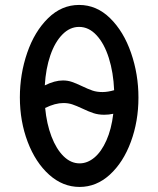

<svg xmlns="http://www.w3.org/2000/svg" viewBox="-20 -750 640 778"><path d="M60.5 -355.5Q60.5 -449.5 90.2 -536Q120 -622.5 174.8 -676.2Q229.5 -730 300.5 -730Q371.5 -730 426.2 -676.2Q481 -622.5 511 -535.8Q541 -449 541 -354.5Q541 -258.5 510.2 -175.2Q479.5 -92 425 -42.2Q370.5 7.5 302.5 7.5Q234.5 7.5 179.2 -42Q124 -91.5 92.2 -175Q60.5 -258.5 60.5 -355.5ZM439 -289Q421 -285 402.5 -285Q378.5 -285 358.8 -291.5Q339 -298 314 -310Q289.5 -321.5 273 -327Q256.5 -332.5 237 -332.5Q203.5 -332.5 163 -312.5Q169 -248.5 188.5 -197.2Q208 -146 237.5 -117Q267 -88 302.5 -88Q334.5 -88 362.8 -111.8Q391 -135.5 411.2 -181Q431.5 -226.5 439 -289ZM235 -424Q254.5 -424 271.2 -418.2Q288 -412.5 311 -401.5Q337 -389 354.8 -383Q372.5 -377 395 -377Q416.5 -377 442.5 -384.5Q439.5 -456.5 421 -515Q402.5 -573.5 371.2 -607.2Q340 -641 300.5 -641Q263 -641 232.8 -610.2Q202.5 -579.5 184 -525.8Q165.5 -472 161.5 -404Q201.5 -424 235 -424Z"/></svg>

Font: JuliaMono SemiBold
Style: Regular
Weight: 600
Monospace: yes
Designer: cormullion
Foundry: corm
Version: Version 0.055; ttfautohint (v1.8.4)